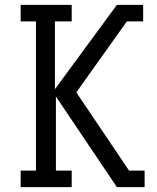

<svg xmlns="http://www.w3.org/2000/svg" viewBox="-20 -770 645 790"><path d="M511 -68H575V0H461L210 -373V-68H275V0H65V-68H128V-682H65V-750H275V-682H206V-403L461 -750H569V-682H502L294 -390Z"/></svg>

Font: Kelly Slab
Style: Regular
Weight: 400
Designer: Denis Masharov
Foundry: Denis Masharov
Version: Version 1.001